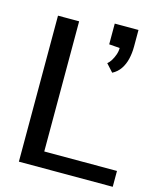

<svg xmlns="http://www.w3.org/2000/svg" viewBox="-112 -828 752 908"><g transform="rotate(15 263.5 -374.0)"><path d="M67.4 0V-714.8H170.9V-77.6H526.9V0ZM384.8 -520.5 350.6 -558.1Q360.4 -565.9 368.7 -579.3Q377 -592.8 382.8 -609.1Q388.7 -625.5 388.7 -642.6L336.4 -646.5V-748H452.6V-667Q452.6 -634.3 445.8 -605.7Q439 -577.1 424.1 -555.2Q409.2 -533.2 384.8 -520.5Z"/></g></svg>

Font: Pontano Sans SemiBold
Style: Regular
Weight: 600
Designer: Vernon Adams
Foundry: Vernon Adams
Version: Version 2.001